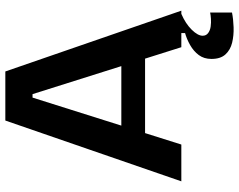

<svg xmlns="http://www.w3.org/2000/svg" viewBox="-108 -592 896 720"><g transform="rotate(-90 340.0 -232.0)"><path d="M20 0 248 -660H432L660 0H523L347 -558H334L158 0ZM141 -136V-225H556V-136ZM653 190Q628 195 597.5 196Q567 197 540 190.5Q513 184 496 165.5Q479 147 479 113Q479 85 493.5 65.5Q508 46 531 33Q554 20 576 14V-7H648V0Q611 16 588.5 39Q566 62 566 80Q566 93 576 100.5Q586 108 600.5 110Q615 112 629.5 111Q644 110 653 108Z"/></g></svg>

Font: Bricolage Grotesque SemiBold
Style: Regular
Weight: 600
Designer: Mathieu Triay
Foundry: Atelier Triay
Version: Version 1.000;gftools[0.9.30]